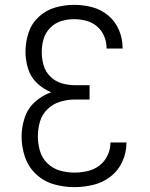

<svg xmlns="http://www.w3.org/2000/svg" viewBox="-20 -763 616 791"><path d="M286 8Q325 8 364.5 -1.5Q404 -11 436 -36Q468 -61 484.5 -98Q501 -135 501 -175V-176H435V-175Q435 -148 423 -122.5Q411 -97 389 -80.5Q367 -64 340 -58Q313 -52 286 -52Q255 -52 226 -60.5Q197 -69 175 -90.5Q153 -112 144.5 -141.5Q136 -171 136 -201Q136 -232 144.5 -261.5Q153 -291 175.5 -313Q198 -335 228 -344Q258 -353 288 -353H349V-412H288Q261 -412 234 -420Q207 -428 187 -448Q167 -468 159.5 -494.5Q152 -521 152 -549Q152 -576 159.5 -602Q167 -628 186.5 -648Q206 -668 232 -676Q258 -684 285 -684Q310 -684 335 -677.5Q360 -671 379.5 -654.5Q399 -638 409 -614.5Q419 -591 419 -565V-563H485V-567Q485 -604 470 -639.5Q455 -675 425.5 -699.5Q396 -724 359.5 -733.5Q323 -743 285 -743Q246 -743 207.5 -732Q169 -721 139.5 -693.5Q110 -666 97.5 -628Q85 -590 85 -550Q85 -515 95.5 -480.5Q106 -446 132 -421Q158 -396 191 -383Q154 -370 124 -343Q94 -316 81.5 -277.5Q69 -239 69 -200Q69 -157 83 -116Q97 -75 128.5 -45.5Q160 -16 201.5 -4Q243 8 286 8Z"/></svg>

Font: Iosevka Sparkle Light
Style: Regular
Weight: 300
Designer: Belleve Invis
Foundry: Belleve Invis
Version: Version 4.5.0; ttfautohint (v1.8.3)